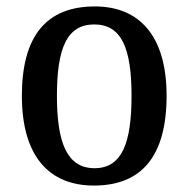

<svg xmlns="http://www.w3.org/2000/svg" viewBox="-20 -567 586 597"><path d="M272 10C420 10 498 -81 498 -269C498 -456 413 -547 275 -547C125 -547 48 -456 48 -269C48 -81 133 10 272 10ZM274 -44C189 -44 157 -122 157 -269C157 -417 188 -491 273 -491C358 -491 389 -417 389 -269C389 -122 359 -44 274 -44Z"/></svg>

Font: Noto Serif SemiCondensed Medium
Style: Regular
Weight: 500
Width: 4
Designer: Monotype Design Team
Foundry: Monotype Imaging Inc.
Version: Version 2.014